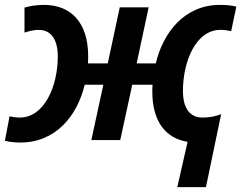

<svg xmlns="http://www.w3.org/2000/svg" viewBox="-32 -572 985 784"><path d="M734 7 692 192H809L871 -106C848 -97 825 -92 795 -92C741 -92 715 -133 715 -201C715 -320 767 -450 868 -450C884 -450 898 -448 912 -445L933 -545C914 -550 892 -552 866 -552C720 -552 634 -438 604 -313H526L575 -542H457L408 -313H327C328 -322 328 -333 328 -343C328 -478 259 -552 148 -552C115 -552 88 -547 68 -541V-439C88 -445 105 -450 126 -450C178 -450 204 -409 204 -341C204 -222 150 -92 49 -92C34 -92 20 -94 7 -97L-12 3C4 7 27 10 51 10C195 10 283 -98 314 -226H390L341 0H459L508 -226H591C590 -216 590 -207 590 -197C590 -77 644 -7 734 7Z"/></svg>

Font: Noto Sans SemiBold
Style: Italic
Weight: 600
Italic angle: -12°
Designer: Monotype Design Team
Foundry: Monotype Imaging Inc.
Version: Version 2.013